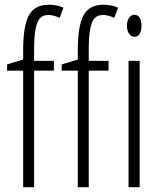

<svg xmlns="http://www.w3.org/2000/svg" viewBox="-20 -785 676 805"><path d="M512.2 -676.8Q512.2 -697.8 521.5 -710.9Q530.3 -723.1 544.4 -723.1Q557.6 -723.1 565.4 -710.9Q573.2 -698.7 573.2 -676.8Q573.2 -655.3 565.4 -643.1Q557.6 -630.9 544.4 -630.9Q530.3 -630.9 521.5 -643.1Q512.2 -656.2 512.2 -676.8ZM565.4 0H519V-529.8H565.4ZM435.1 -488.8H352.1V0H306.2V-488.8H238.8V-515.1L306.2 -535.2V-575.2Q306.2 -676.3 330.1 -720.7Q354 -765.1 413.1 -765.1Q447.8 -765.1 475.1 -752.9L459 -710Q434.1 -722.2 412.1 -722.2Q388.7 -722.2 376 -708Q363.8 -694.3 357.9 -662.1Q352.1 -630.9 352.1 -574.2V-529.8H435.1ZM206.1 -488.8H123V0H77.1V-488.8H9.8V-515.1L77.1 -535.2V-575.2Q77.1 -676.3 101.1 -720.7Q125 -765.1 184.1 -765.1Q218.8 -765.1 246.1 -752.9L230 -710Q205.1 -722.2 183.1 -722.2Q159.7 -722.2 147 -708Q134.8 -694.3 128.9 -662.1Q123 -630.9 123 -574.2V-529.8H206.1Z"/></svg>

Font: Germano
Style: Regular
Weight: 300
Width: 3
Foundry: Ascender Corporation
Version: Version 1.10; ttfautohint (v1.5)